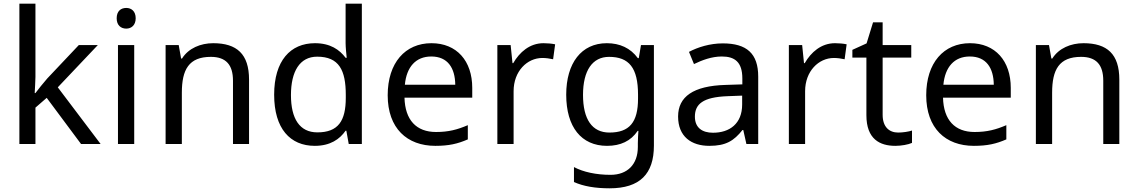

<svg xmlns="http://www.w3.org/2000/svg" viewBox="-20 -780 6164 1040"><path d="M172 -363V-760H85V0H172V-197L233 -250L419 0H525L293 -307L510 -536H407L236 -355C218 -335 184 -292 172 -276H168C169 -301 172 -342 172 -363Z M664 -737C635 -737 612 -720 612 -681C612 -643 635 -625 664 -625C691 -625 715 -643 715 -681C715 -720 691 -737 664 -737ZM707 -536H619V0H707Z M1135 -546C1067 -546 1001 -519 966 -463H961L948 -536H877V0H965V-278C965 -403 1003 -472 1122 -472C1204 -472 1242 -429 1242 -343V0H1329V-349C1329 -487 1263 -546 1135 -546Z M1685 10C1769 10 1820 -26 1852 -72H1856L1869 0H1940V-760H1852V-546C1852 -526 1856 -484 1858 -467H1852C1819 -511 1769 -546 1686 -546C1553 -546 1465 -451 1465 -267C1465 -83 1552 10 1685 10ZM1699 -63C1603 -63 1556 -137 1556 -265C1556 -392 1603 -473 1698 -473C1817 -473 1853 -399 1853 -266V-250C1853 -125 1812 -63 1699 -63Z M2317 -546C2175 -546 2080 -440 2080 -264C2080 -85 2185 10 2338 10C2411 10 2459 -1 2514 -25V-102C2458 -78 2410 -65 2342 -65C2235 -65 2174 -130 2171 -251H2538V-304C2538 -450 2454 -546 2317 -546ZM2316 -474C2405 -474 2445 -412 2446 -321H2173C2182 -417 2232 -474 2316 -474Z M2924 -546C2849 -546 2794 -497 2760 -438H2756L2746 -536H2674V0H2762V-286C2762 -394 2835 -466 2918 -466C2936 -466 2959 -463 2976 -459L2987 -540C2969 -544 2944 -546 2924 -546Z M3267 -546C3129 -546 3047 -438 3047 -267C3047 -92 3129 10 3268 10C3341 10 3397 -16 3434 -71H3438C3437 -59 3435 -21 3435 -5V16C3435 110 3379 167 3287 167C3210 167 3140 152 3089 125V206C3140 229 3204 240 3282 240C3446 240 3522 162 3522 9V-536H3452L3440 -465H3435C3395 -520 3337 -546 3267 -546ZM3279 -472C3387 -472 3436 -413 3436 -267V-246C3436 -117 3389 -62 3281 -62C3187 -62 3138 -134 3138 -266C3138 -398 3189 -472 3279 -472Z M3895 -545C3825 -545 3759 -524 3712 -499L3739 -433C3783 -454 3834 -474 3890 -474C3960 -474 4001 -444 4001 -355V-323L3910 -320C3735 -315 3653 -256 3653 -149C3653 -40 3725 10 3822 10C3912 10 3955 -17 4002 -76H4006L4023 0H4087V-365C4087 -490 4025 -545 3895 -545ZM3921 -259 4000 -262V-214C4000 -110 3932 -61 3842 -61C3784 -61 3744 -88 3744 -148C3744 -216 3787 -254 3921 -259Z M4503 -546C4428 -546 4373 -497 4339 -438H4335L4325 -536H4253V0H4341V-286C4341 -394 4414 -466 4497 -466C4515 -466 4538 -463 4555 -459L4566 -540C4548 -544 4523 -546 4503 -546Z M4845 -62C4796 -62 4761 -93 4761 -158V-468H4916V-536H4761V-659H4709L4674 -545L4597 -510V-468H4673V-156C4673 -26 4746 10 4830 10C4862 10 4901 3 4920 -6V-73C4903 -67 4871 -62 4845 -62Z M5234 -546C5092 -546 4997 -440 4997 -264C4997 -85 5102 10 5255 10C5328 10 5376 -1 5431 -25V-102C5375 -78 5327 -65 5259 -65C5152 -65 5091 -130 5088 -251H5455V-304C5455 -450 5371 -546 5234 -546ZM5233 -474C5322 -474 5362 -412 5363 -321H5090C5099 -417 5149 -474 5233 -474Z M5849 -546C5781 -546 5715 -519 5680 -463H5675L5662 -536H5591V0H5679V-278C5679 -403 5717 -472 5836 -472C5918 -472 5956 -429 5956 -343V0H6043V-349C6043 -487 5977 -546 5849 -546Z"/></svg>

Font: Noto Sans Mahajani
Style: Regular
Weight: 400
Designer: Monotype Design Team
Foundry: Monotype Imaging Inc.
Version: Version 2.003